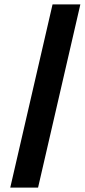

<svg xmlns="http://www.w3.org/2000/svg" viewBox="-20 -800 384 870"><path d="M26.5 50H152.5L344.1 -780H218.1Z"/></svg>

Font: Digital Distortion
Style: Obl
Weight: 400
Version: Version 1